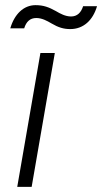

<svg xmlns="http://www.w3.org/2000/svg" viewBox="-20 -726 397 746"><path d="M47 0H103L193 -520H137ZM20 -616H74C82 -642 97 -656 121 -656C143 -656 163 -645 180 -635C207 -619 228 -613 253 -613C304 -613 341 -647 357 -702H303C295 -677 280 -662 256 -662C234 -662 214 -673 197 -683C170 -698 149 -706 118 -706C72 -706 36 -671 20 -616Z"/></svg>

Font: Fixel Display Light
Style: Italic
Weight: 300
Italic angle: -10°
Designer: AlfaBravo + MacPaw
Foundry: Kyrylo Tkachov, Marchela Mozhyna, Serhii Makarenko, Maria Weinstein, Zakhar Kryvoshyya
Version: Version 1.210;Glyphs 3.2 (3217)